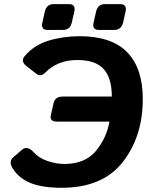

<svg xmlns="http://www.w3.org/2000/svg" viewBox="-20 -892 718 929"><path d="M210.4 -747.1Q176.3 -747.1 185.1 -783.7L196.8 -835.4Q205.1 -872.1 239.3 -872.1H313.5Q347.7 -872.1 339.4 -835.4L327.6 -783.7Q319.3 -747.1 284.7 -747.1ZM458.5 -747.1Q424.3 -747.1 433.1 -783.7L444.8 -835.4Q453.1 -872.1 487.3 -872.1H561.5Q595.7 -872.1 587.4 -835.4L575.7 -783.7Q567.4 -747.1 532.7 -747.1ZM42 -76.2Q20 -109.9 44.4 -130.9L85.9 -167Q111.8 -189.5 143.1 -155.3Q169.4 -126 212.2 -112.3Q254.9 -98.6 290 -98.6Q391.1 -98.6 443.1 -160.6Q495.1 -222.7 509.8 -303.7H255.4Q218.8 -303.7 226.1 -335.4L239.3 -393.1Q246.6 -424.8 283.2 -424.8H521Q521 -514.2 481.7 -557.9Q442.4 -601.6 353.5 -601.6Q304.7 -601.6 265.9 -585.7Q227.1 -569.8 198.7 -540.5Q177.2 -518.6 156.2 -534.7L107.9 -572.3Q78.6 -595.2 99.1 -620.1Q143.1 -672.9 213.6 -694.8Q284.2 -716.8 364.7 -716.8Q520.5 -716.8 595.7 -638.9Q670.9 -561 670.9 -413.1Q670.9 -231.4 573.5 -107.4Q476.1 16.6 278.3 16.6Q185.5 16.6 129.2 -5.9Q72.8 -28.3 42 -76.2Z"/></svg>

Font: Istok
Style: Bold Italic
Weight: 700
Italic angle: -13°
Designer: Andrey V. Panov
Foundry: Andrey V. Panov
Version: Version 1.0.3